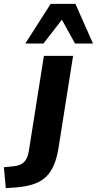

<svg xmlns="http://www.w3.org/2000/svg" viewBox="-125 -780 501 993"><path d="M-95 193 -105 85 -56 80Q-19 77 -0.5 58Q18 39 24 2L102 -491H253L178 -17Q170 35 154 73Q138 111 112 135.5Q86 160 46.5 173Q7 186 -50 190ZM6 -555 137 -760H265L356 -555H263L195 -678L100 -555Z"/></svg>

Font: Nunito Sans 12pt ExtraBold
Style: Italic
Weight: 800
Italic angle: -9°
Designer: Vernon Adams
Foundry: Vernon Adams
Version: Version 3.101;gftools[0.9.27]